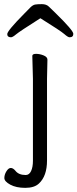

<svg xmlns="http://www.w3.org/2000/svg" viewBox="-20 -745 374 927"><path d="M209 -457 207 -364V30Q207 105 168 141Q146 162 102 162Q58 162 29.5 146.5Q1 131 1 114.5Q1 98 11 82Q21 66 32 66Q43 66 54 79Q70 100 104 100Q121 100 130 81Q139 62 139 31V-364L136 -475Q136 -485 154 -485Q172 -485 190.5 -477.5Q209 -470 209 -457ZM175 -657Q74 -593 57.5 -579Q41 -565 33 -565Q15 -565 15 -580.5Q15 -596 96 -678Q116 -699 127.5 -710Q139 -721 149.5 -723Q160 -725 182 -725Q204 -725 216 -713Q228 -701 248 -682Q334 -598 334 -581.5Q334 -565 316 -565Q308 -565 290.5 -580.5Q273 -596 175 -657Z"/></svg>

Font: LXGW WenKai
Style: Regular
Weight: 400
Designer: LXGW / Fontworks Inc.
Foundry: LXGW / Fontworks Inc.
Version: Version 1.520; June 14, 2025